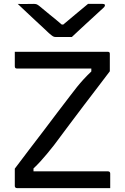

<svg xmlns="http://www.w3.org/2000/svg" viewBox="-20 -966 640 986"><path d="M546 0H67Q62 0 59 -3Q56 -6 56 -11V-100Q94 -151 130.5 -198.5Q167 -246 202 -292Q237 -338 271.5 -384Q306 -430 341 -475Q359 -499 375.5 -519.5Q392 -540 409.5 -559Q427 -578 449 -599V-614H68Q62 -614 59 -616.5Q56 -619 56 -626V-700H533Q536 -700 538 -699.5Q540 -699 541.5 -697.5Q543 -696 543.5 -694Q544 -692 544 -689V-600Q516 -563 482.5 -519Q449 -475 411.5 -426Q374 -377 335 -324.5Q296 -272 257 -220Q238 -196 221 -175.5Q204 -155 187.5 -137Q171 -119 152 -101V-86H535Q540 -86 543 -83Q546 -80 546 -75ZM349 -776H265Q258 -776 252 -779.5Q246 -783 231 -796Q223 -804 204.5 -821Q186 -838 163 -859.5Q140 -881 116 -903.5Q92 -926 71 -946Q89 -945 111.5 -945.5Q134 -946 152 -946Q163 -946 168 -944Q173 -942 181 -936Q197 -923 233 -893Q261 -871 297 -840H305Q340 -870 367 -892Q404 -923 432 -946H507Q512 -946 514.5 -945Q517 -944 518 -942.5Q519 -941 519 -939Q519 -935 515.5 -930.5Q512 -926 496 -912Q483 -900 463.5 -882Q444 -864 422 -844Q400 -824 381 -806Q362 -788 349 -776Z"/></svg>

Font: Code D OnePiece
Style: Regular
Weight: 400
Version: Version 1.085; ttfautohint (v1.8.4.7-5d5b);Nerd Fonts 3.0.2